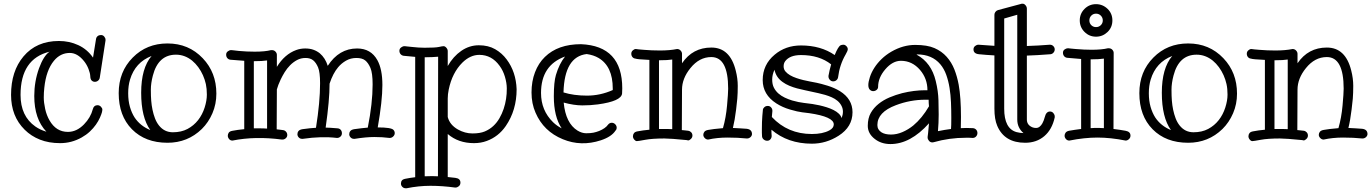

<svg xmlns="http://www.w3.org/2000/svg" viewBox="-20 -739 7331 1026"><path d="M228 -35.2Q163.1 -103 163.1 -226.1Q163.1 -303.2 188.5 -374Q213.4 -441.9 245.1 -462.9Q89.8 -424.8 89.8 -231.9Q89.8 -118.2 168.9 -63Q194.8 -44.9 228 -35.2ZM513.2 -324.2Q511.7 -314.5 504.2 -308.1Q496.6 -301.8 486.8 -301.8Q477.1 -301.8 470 -308.6Q462.9 -315.4 462.4 -331.3Q461.9 -347.2 453.1 -370.1Q444.3 -393.1 429.2 -412.1Q394 -456.1 353 -456.1Q302.7 -456.1 268.1 -414.1Q226.6 -363.8 216.8 -270Q213.9 -245.1 213.9 -218Q213.9 -190.9 221.4 -156.7Q229 -122.6 244.6 -95.7Q279.8 -34.2 342.8 -34.2Q389.6 -34.2 428.7 -74.2Q464.4 -110.8 476.1 -155.8Q481.4 -176.8 501 -176.8Q511.7 -176.8 519.3 -168.7Q526.9 -160.6 526.9 -154.3Q526.9 -147.9 524.7 -138.9Q522.5 -129.9 514.2 -110.8Q505.9 -91.8 492.4 -72.8Q479 -53.7 460 -35.9Q440.9 -18.1 416.5 -4.4Q362.3 25.9 301.5 25.9Q240.7 25.9 193.4 7.1Q146 -11.7 111.8 -45.9Q39.1 -117.7 39.1 -231.9Q39.1 -358.9 105.5 -437.5Q174.8 -520 294.9 -520Q350.6 -520 398.4 -497.8Q446.3 -475.6 477.1 -431.2L493.2 -530.8Q494.6 -540 501.7 -545.9Q508.8 -551.8 519.5 -551.8Q530.3 -551.8 537.1 -543.5Q543.9 -535.2 543.9 -526.9V-522.9Z M790 -439.9Q702.6 -406.2 674.8 -313.5Q665 -281.2 665 -240.7Q665 -200.2 674.3 -168Q683.6 -135.7 699.2 -111.3Q729.5 -65.9 783.2 -43.9Q734.4 -111.8 734.4 -243.2Q734.4 -374.5 790 -439.9ZM1006.8 -415Q967.3 -446.8 920.4 -446.8Q825.7 -446.8 796.9 -335.4Q786.1 -294.4 786.1 -259.5Q786.1 -224.6 788.1 -200.4Q790 -176.3 794.9 -152.6Q799.8 -128.9 808.1 -106.9Q816.4 -85 829.6 -68.4Q858.4 -32.2 903.6 -32.2Q948.7 -32.2 982.2 -50Q1015.6 -67.9 1038.6 -97.2Q1061.5 -126.5 1073.5 -164.1Q1085.4 -201.7 1085.4 -233.4Q1085.4 -265.1 1080.1 -289.6Q1074.7 -314 1064.5 -336.9Q1054.2 -359.9 1039.6 -379.9Q1024.9 -399.9 1006.8 -415ZM1136.2 -238.8Q1136.2 -182.6 1115.2 -133.8Q1094.2 -85 1058.6 -49.8Q982.9 23.9 875 23.9Q756.3 23.9 685.1 -48.3Q614.3 -120.1 614.3 -241.2Q614.3 -356 689.5 -431.6Q763.7 -506.8 875 -506.8Q988.3 -506.8 1063.5 -427.7Q1136.2 -351.6 1136.2 -238.8Z M1362.3 -53.2Q1391.1 -53.2 1407.2 -51.8V-416Q1382.3 -412.1 1340.3 -412.1H1336.4V-53.2ZM1486.3 6.8Q1343.8 -12.2 1222.2 12.2Q1210.9 12.2 1204.1 3.9Q1197.3 -4.4 1197.3 -13.7Q1197.3 -22.9 1202.6 -30.3Q1208 -37.6 1221.7 -40Q1249 -45.4 1285.2 -48.8V-414.1L1210.4 -419.9Q1200.7 -421.4 1194.6 -428.7Q1188.5 -436 1188.5 -447Q1188.5 -458 1197.3 -464.6Q1206.1 -471.2 1214.4 -471.2H1217.3Q1217.8 -471.2 1228.5 -470Q1239.3 -468.8 1256.3 -466.8Q1298.8 -462.9 1341.3 -462.9Q1396.5 -462.9 1428.2 -471.2H1433.1Q1444.3 -471.2 1451.9 -463.4Q1459.5 -455.6 1459.5 -445.8V-381.8Q1501 -449.2 1563 -471.7Q1585.9 -480 1610.8 -480Q1635.7 -480 1654.8 -473.1Q1673.8 -466.3 1689 -454.1Q1718.3 -429.2 1731.4 -387.2Q1791.5 -480 1888.2 -480Q1961.9 -480 1996.6 -417.5Q2023.4 -369.1 2023.4 -284.7Q2023.4 -200.2 1998.5 -58.1Q2070.8 -58.1 2082.5 -44.9Q2089.4 -37.6 2089.4 -27.6Q2089.4 -17.6 2081.3 -9.8Q2073.2 -2 2063.5 -2H2060.1Q2023.9 -6.8 1980.2 -6.8Q1936.5 -6.8 1875.5 2.9H1871.1Q1860.8 2.9 1853.5 -4.6Q1846.2 -12.2 1846.2 -22Q1846.2 -31.7 1852.3 -39.1Q1858.4 -46.4 1873.5 -48.8Q1916 -54.7 1945.3 -57.1Q1971.2 -186.5 1971.2 -288.1Q1971.2 -348.6 1959.5 -376Q1947.8 -403.3 1931.4 -416.3Q1915 -429.2 1884.5 -429.2Q1854 -429.2 1829.3 -415Q1804.7 -400.9 1787.1 -379.9Q1759.3 -347.2 1741.2 -292Q1741.2 -204.1 1720.2 -57.1Q1738.8 -57.1 1784.2 -53.2Q1794.9 -52.2 1801 -44.9Q1807.1 -37.6 1807.1 -26.9Q1807.1 -16.1 1799.3 -9Q1791.5 -2 1782.2 -2H1779.3Q1698.2 -11.7 1598.1 2.9H1594.2Q1583.5 2.9 1576.4 -4.6Q1569.3 -12.2 1569.3 -22Q1569.3 -31.7 1575.4 -39.1Q1581.5 -46.4 1597.2 -48.8Q1639.6 -54.7 1668.5 -56.2Q1690.4 -193.4 1690.4 -293.9Q1690.4 -353.5 1679.7 -378.9Q1668.9 -404.3 1653.6 -416.7Q1638.2 -429.2 1613 -429.2Q1587.9 -429.2 1567.4 -418.2Q1546.9 -407.2 1530.3 -390.4Q1513.7 -373.5 1501.2 -353.3Q1488.8 -333 1480 -314.5Q1465.3 -283.2 1459.5 -261.2L1458.5 -47.9Q1467.3 -46.9 1475.6 -45.9Q1483.9 -44.9 1492.9 -43.7Q1502 -42.5 1508.5 -35.2Q1515.1 -27.8 1515.1 -17.6Q1515.1 -7.3 1507.1 -0.2Q1499 6.8 1489.3 6.8Z M2288.6 202.1 2320.3 203.1 2321.3 -436Q2289.6 -433.1 2257.3 -433.1H2249.5V203.1ZM2649.4 -387.7Q2607.4 -445.8 2541.5 -445.8Q2493.2 -445.8 2451.2 -404.8Q2396.5 -350.6 2377.9 -260.7Q2372.6 -234.9 2372.6 -212.9V-113.8Q2383.3 -71.8 2427.2 -46.9Q2464.8 -25.9 2504.9 -25.9Q2544.9 -25.9 2570.6 -36.6Q2596.2 -47.4 2615.7 -65.4Q2635.3 -83.5 2648.9 -107.2Q2662.6 -130.9 2671.4 -157.2Q2680.2 -183.6 2684.3 -210.7Q2688.5 -237.8 2688.2 -266.8Q2688 -295.9 2678.2 -328.9Q2668.5 -361.8 2649.4 -387.7ZM2198.7 -435.1 2136.7 -440.9Q2127 -442.4 2120.6 -449.7Q2114.3 -457 2114.3 -467.8Q2114.3 -478.5 2123.3 -485.4Q2132.3 -492.2 2140.6 -492.2H2143.6Q2144 -492.2 2153.8 -491Q2163.6 -489.7 2179.7 -488.3Q2217.8 -483.9 2249 -483.9Q2306.6 -483.9 2325 -488Q2343.3 -492.2 2350.6 -492.2Q2357.9 -492.2 2365.2 -483.9Q2372.6 -475.6 2372.6 -465.8V-386.2Q2401.9 -437.5 2445.1 -467.3Q2488.3 -497.1 2538.8 -497.1Q2589.4 -497.1 2626 -476.1Q2662.6 -455.1 2687.5 -421.4Q2737.3 -355 2740.7 -262.2Q2740.7 -149.9 2682.6 -65.4Q2643.6 -8.8 2581.1 14.2Q2549.8 25.9 2512.7 25.9Q2429.2 25.9 2372.6 -22.9V207Q2397.9 209.5 2413.1 211.4Q2440.4 214.8 2440.4 236.8Q2440.4 249.5 2431.6 256.3Q2422.9 263.2 2414.6 263.2H2411.6Q2343.3 253.9 2280.3 253.9Q2217.3 253.9 2152.3 267.1H2148.4Q2137.2 267.1 2129.9 259.5Q2122.6 252 2122.6 242.2Q2122.6 221.2 2143.6 216.8Q2172.9 210.9 2198.7 208Z M2999.5 -437Q2871.1 -390.6 2871.1 -242.2Q2871.1 -148.9 2935.5 -85.9Q2955.6 -66.4 2981.4 -53.2Q2939.5 -115.7 2939.5 -224.1Q2939.5 -300.8 2950.7 -338.4Q2968.3 -397.9 2999.5 -437ZM2991.2 -245.1Q3045.9 -228 3116.7 -228Q3187.5 -228 3254.4 -257.8V-266.1Q3254.4 -384.3 3178.7 -429.2Q3152.3 -444.8 3115.2 -450.2Q2996.1 -436.5 2991.2 -245.1ZM3305.2 -267.1 3304.2 -238.8Q3299.3 -198.2 3175.3 -181.2Q3135.7 -175.8 3091.6 -175.8Q3047.4 -175.8 2992.2 -190.9Q3002.9 -80.1 3066.4 -41Q3089.8 -26.9 3112.5 -26.9Q3135.3 -26.9 3150.9 -30Q3166.5 -33.2 3181.6 -39.1Q3215.8 -53.2 3229.5 -73.2Q3237.8 -83 3248.8 -83Q3259.8 -83 3267.6 -75Q3275.4 -66.9 3275.4 -56.9Q3275.4 -46.9 3269 -41Q3248 -8.3 3190.9 10.7Q3085 45.4 2987.3 4.9Q2884.8 -37.1 2841.8 -136.7Q2820.3 -185.5 2820.3 -244.9Q2820.3 -304.2 2838.9 -352.8Q2857.4 -401.4 2891.6 -434.6Q2961.4 -502.9 3084.5 -502.9Q3305.2 -493.7 3305.2 -267.1Z M3572.3 -420.9Q3547.4 -417 3505.4 -417H3501.5V-49.8Q3525.9 -49.8 3543.7 -49.8Q3561.5 -49.8 3572.3 -48.8ZM3506.3 -469.2Q3559.1 -469.2 3598.1 -477.1Q3609.4 -477.1 3616.9 -469Q3624.5 -460.9 3624.5 -451.2V-400.9Q3681.6 -484.9 3781.2 -484.9Q3881.3 -484.9 3911.6 -361.8Q3922.4 -319.8 3922.4 -280.3Q3922.4 -240.7 3919.9 -211.7Q3917.5 -182.6 3913.6 -153.8Q3906.7 -96.7 3896.5 -55.2Q3915 -54.2 3934.8 -53.2Q3954.6 -52.2 3970.2 -50.8Q3998.5 -47.4 3998.5 -22Q3997.6 -12.2 3989.7 -5.6Q3981.9 1 3972.2 1H3970.2Q3923.3 -3.9 3867.9 -3.9Q3812.5 -3.9 3764.2 6.8Q3753.9 6.8 3746.1 -1.2Q3738.3 -9.3 3738.3 -18.6Q3738.3 -27.8 3744.4 -35.2Q3750.5 -42.5 3765.1 -44.9Q3787.1 -49.3 3843.3 -54.2Q3859.4 -109.9 3865.2 -175.5Q3871.1 -241.2 3871.1 -265.1Q3871.1 -434.1 3781.2 -434.1Q3716.8 -434.1 3669.4 -375Q3624.5 -319.8 3624.5 -259.8V-258.8L3623.5 -43.9Q3632.3 -43 3640.6 -42.2Q3648.9 -41.5 3658 -40.3Q3667 -39.1 3673.6 -32Q3680.2 -24.9 3680.2 -14.6Q3680.2 -4.4 3672.1 3.4Q3664.1 11.2 3658.2 11.2Q3652.3 11.2 3651.4 9.8Q3563.5 1 3530.3 1Q3465.3 1 3427.7 8.1Q3390.1 15.1 3383.1 15.1Q3376 15.1 3369.1 6.8Q3362.3 -1.5 3362.3 -10.7Q3362.3 -20 3367.7 -27.3Q3373 -34.7 3386.7 -37.1Q3414.1 -42.5 3450.2 -45.9V-418.9Q3384.8 -421.9 3375.5 -425.8Q3365.7 -426.8 3359.6 -434.1Q3353.5 -441.4 3353.5 -452.1Q3353.5 -462.9 3361.8 -470Q3370.1 -477.1 3375.7 -477.1Q3381.3 -477.1 3382.1 -476.6Q3382.8 -476.1 3393.6 -475.1Q3404.3 -474.1 3421.4 -472.7Q3461.9 -469.2 3506.3 -469.2Z M4477.5 -107.9Q4484.4 -126 4484.4 -142.6Q4484.4 -159.2 4476.3 -174.3Q4468.3 -189.5 4455.1 -200.4Q4441.9 -211.4 4424.8 -219Q4407.7 -226.6 4389.6 -231.9Q4371.6 -237.3 4354 -241Q4336.4 -244.6 4319.6 -248.5Q4302.7 -252.4 4281.5 -256.8Q4260.3 -261.2 4239 -266.8Q4217.8 -272.5 4198 -280.8Q4178.2 -289.1 4162.1 -300.8Q4127 -325.7 4118.7 -366.2Q4106.4 -339.8 4106.4 -314Q4106.4 -288.1 4115.5 -270.5Q4124.5 -252.9 4139.4 -239.7Q4154.3 -226.6 4173.3 -217.5Q4192.4 -208.5 4212.9 -202.1Q4249 -191.9 4276.1 -189Q4303.2 -186 4321 -183.3Q4338.9 -180.7 4358.4 -176.3Q4377.9 -171.9 4397.5 -165.8Q4417 -159.7 4433.6 -151.4Q4470.2 -132.8 4477.5 -107.9ZM4421.4 -395Q4358.4 -444.8 4260.3 -444.8Q4201.2 -444.8 4176.3 -412.6Q4167.5 -400.9 4167.5 -384.8Q4167.5 -368.7 4177.2 -357.2Q4187 -345.7 4202.1 -336.9Q4217.3 -328.1 4236.1 -321.8Q4254.9 -315.4 4273.2 -311Q4291.5 -306.6 4307.4 -303.7Q4323.2 -300.8 4345 -296.4Q4366.7 -292 4402.6 -281Q4438.5 -270 4468.3 -252Q4535.6 -210 4535.6 -139.2Q4535.6 -61 4461.4 -13.7Q4395 28.8 4318.4 28.8Q4189.9 28.8 4102.5 -45.9V-29.3Q4102.5 -21.5 4103.5 -14.2V-12.2Q4103.5 -2.4 4096.9 5.4Q4090.3 13.2 4079.8 13.2Q4069.3 13.2 4061.3 6.6Q4053.2 0 4052.2 -9.8Q4051.3 -19.5 4051.3 -29.3V-49.8Q4051.3 -88.9 4053.7 -118.9Q4056.2 -148.9 4056.9 -154.3Q4057.6 -159.7 4064.7 -166.3Q4071.8 -172.9 4082.8 -172.9Q4093.8 -172.9 4100.6 -165Q4107.4 -157.2 4107.4 -147.9V-145Q4106 -131.8 4104.5 -113.8Q4189.5 -22.9 4318.4 -22.9Q4376 -22.9 4411.6 -42Q4435.5 -54.7 4435.5 -74.2Q4435.5 -115.2 4304.2 -134.3Q4291 -136.2 4266.8 -138.9Q4242.7 -141.6 4201.9 -153.6Q4161.1 -165.5 4128.4 -186.5Q4055.7 -233.4 4055.7 -311Q4055.7 -393.6 4119.6 -446.8Q4178.2 -496.1 4260.3 -496.1Q4366.2 -496.1 4440.4 -444.8Q4459 -490.7 4472.2 -497.1Q4478.5 -500 4487.1 -500Q4495.6 -500 4502.9 -492.4Q4510.3 -484.9 4510.3 -476.1Q4510.3 -467.3 4499 -448.2Q4466.8 -393.1 4458.5 -326.2Q4457 -316.9 4449.7 -310.5Q4442.4 -304.2 4432.1 -304.2Q4421.9 -304.2 4414.6 -312.3Q4407.2 -320.3 4407.2 -330.1V-334Q4412.6 -364.3 4421.4 -395Z M4944.3 -170.9Q4942.4 -187.5 4942.4 -206.1H4924.3Q4844.2 -206.1 4767.1 -176.8Q4668.5 -139.6 4668.5 -70.8Q4668.5 -45.4 4691.4 -31.2Q4710.4 -20 4741.2 -20Q4772 -20 4803 -33.4Q4834 -46.9 4860.4 -68.4Q4907.2 -107.4 4944.3 -170.9ZM5062 -49.8Q5063.5 -64.5 5063.5 -108.4Q5063.5 -152.3 5061.8 -192.1Q5060.1 -231.9 5054.2 -269Q5048.3 -306.2 5036.6 -338.9Q5024.9 -371.6 5004.9 -395.5Q4960.4 -448.2 4881.3 -448.2Q4879.9 -448.2 4878.9 -447.5Q4877.9 -446.8 4876.5 -446.8H4878.4Q4957 -404.3 4980.5 -305.7Q4993.7 -251.5 4994.9 -202.9Q4996.1 -154.3 4996.1 -126.5Q4996.1 -82.5 4992.2 -38.1Q5027.3 -45.4 5062 -49.8ZM5144 -55.2 5179.2 -54.2Q5189.9 -53.2 5196.5 -45.9Q5203.1 -38.6 5203.1 -28.1Q5203.1 -17.6 5196 -9.8Q5189 -2 5178.2 -2H5176.3Q5168 -2.9 5159.2 -2.9H5142.1Q5052.7 -2.9 4969.2 21L4962.4 22Q4951.2 22 4944.1 13.4Q4937 4.9 4937 -3.9V-7.8Q4937 -8.8 4939.5 -27.6Q4941.9 -46.4 4944.3 -80.1Q4845.2 30.8 4738.3 30.8Q4689 30.8 4654.3 3.4Q4617.2 -25.4 4617.2 -66.4Q4617.2 -107.4 4633.1 -135.3Q4648.9 -163.1 4674.8 -183.8Q4700.7 -204.6 4733.6 -218.5Q4766.6 -232.4 4800.8 -241.2Q4864.3 -256.8 4924.3 -256.8H4936Q4936 -318.8 4896.5 -365.2Q4854.5 -414.1 4794.4 -414.1Q4749.5 -414.1 4710.4 -368.2Q4672.4 -323.7 4672.4 -274.9Q4672.4 -265.1 4664.3 -258.5Q4656.2 -252 4646 -252Q4635.7 -252 4627.9 -260Q4620.1 -268.1 4620.1 -284.7Q4620.1 -301.3 4628.4 -326.9Q4636.7 -352.5 4652.6 -377.2Q4668.5 -401.9 4691.2 -423.8Q4713.9 -445.8 4743.2 -462.9Q4805.7 -499 4870.4 -499Q4935.1 -499 4973.9 -481.9Q5012.7 -464.8 5038.8 -435.5Q5064.9 -406.2 5080.1 -367.7Q5095.2 -329.1 5103 -286.1Q5115.2 -218.8 5115.2 -113.8L5114.3 -54.2Z M5449.2 -27.8Q5416 -56.6 5416 -100.1V-660.2L5346.2 -640.1V-158.2Q5346.2 -51.8 5411.6 -33.2Q5430.2 -28.3 5449.2 -27.8ZM5467.3 -493.2Q5527.8 -495.1 5588.9 -500H5590.8Q5601.6 -500 5608.9 -492.4Q5616.2 -484.9 5616.2 -475.1Q5616.2 -465.3 5609.6 -457.8Q5603 -450.2 5593.3 -449.2Q5518.6 -443.4 5467.3 -441.9V-100.1Q5467.3 -70.8 5497.1 -58.6Q5505.4 -55.2 5516.4 -55.2Q5527.3 -55.2 5535.9 -62.3Q5544.4 -69.3 5550.3 -80.1Q5558.1 -94.2 5563 -113.3Q5570.3 -143.1 5590.8 -143.1Q5602.1 -143.1 5609.1 -134.5Q5616.2 -126 5616.2 -117.2V-111.8Q5602.1 -46.9 5560.5 -11.5Q5519 23.9 5458 23.9Q5347.7 23.9 5309.1 -66.4Q5293.9 -101.6 5293.9 -158.2V-442.9Q5272 -444.3 5249.8 -445.8Q5227.5 -447.3 5211.4 -449.2Q5182.1 -452.1 5182.1 -475.1Q5182.1 -486.3 5190.7 -493.2Q5199.2 -500 5208 -500H5210L5293.9 -494.1V-660.2Q5293.9 -668.5 5299.3 -675.5Q5304.7 -682.6 5313 -685.1L5435.1 -717.8Q5437 -719.2 5445.1 -719.2Q5453.1 -719.2 5460.2 -710.9Q5467.3 -702.6 5467.3 -692.9Z M5878.9 -425.8Q5854 -421.9 5812 -421.9H5808.1V-54.2Q5817.4 -55.2 5826.2 -55.2Q5843.8 -55.2 5856.9 -55.2Q5870.1 -55.2 5878.9 -54.2ZM5873 -629.9Q5873 -645 5862.5 -655.5Q5852.1 -666 5836.9 -666Q5821.8 -666 5811.5 -655.5Q5801.3 -645 5801.3 -629.9Q5801.3 -614.7 5811.5 -604.5Q5821.8 -594.2 5836.9 -594.2Q5852.1 -594.2 5862.5 -604.5Q5873 -614.7 5873 -629.9ZM5995.1 12.2Q5914.6 -3.9 5844.7 -3.9Q5774.9 -3.9 5694.3 12.2Q5683.1 12.2 5676 3.9Q5668.9 -4.4 5668.9 -13.7Q5668.9 -22.9 5674.6 -30.3Q5680.2 -37.6 5693.1 -40.3Q5706.1 -43 5723.4 -45.2Q5740.7 -47.4 5757.3 -49.8V-423.8L5682.1 -430.2Q5672.4 -431.6 5666.3 -439Q5660.2 -446.3 5660.2 -457.3Q5660.2 -468.3 5668.9 -474.6Q5677.7 -481 5686 -481H5689Q5689.5 -481 5700.2 -479.7Q5710.9 -478.5 5728 -477.1Q5774.4 -473.1 5813 -473.1Q5866.7 -473.1 5899.9 -481H5905.3Q5916.5 -481 5923.8 -473.4Q5931.2 -465.8 5931.2 -456.1L5930.2 -49.8Q5947.3 -47.4 5964.6 -45.2Q5981.9 -43 5995.6 -40Q6021 -35.2 6021 -14.2Q6021 -2.9 6012.7 4.6Q6004.4 12.2 5995.1 12.2ZM5924.3 -629.9Q5924.3 -593.3 5898.9 -568.4Q5872.6 -543 5836.9 -543Q5800.8 -543 5775.4 -568.4Q5750 -593.8 5750 -629.9Q5750 -666 5775.4 -691.4Q5800.8 -716.8 5836.9 -716.8Q5872.6 -716.8 5898.9 -691.4Q5924.3 -666.5 5924.3 -629.9Z M6244.1 -439.9Q6156.7 -406.2 6128.9 -313.5Q6119.1 -281.2 6119.1 -240.7Q6119.1 -200.2 6128.4 -168Q6137.7 -135.7 6153.3 -111.3Q6183.6 -65.9 6237.3 -43.9Q6188.5 -111.8 6188.5 -243.2Q6188.5 -374.5 6244.1 -439.9ZM6460.9 -415Q6421.4 -446.8 6374.5 -446.8Q6279.8 -446.8 6251 -335.4Q6240.2 -294.4 6240.2 -259.5Q6240.2 -224.6 6242.2 -200.4Q6244.1 -176.3 6249 -152.6Q6253.9 -128.9 6262.2 -106.9Q6270.5 -85 6283.7 -68.4Q6312.5 -32.2 6357.7 -32.2Q6402.8 -32.2 6436.3 -50Q6469.7 -67.9 6492.7 -97.2Q6515.6 -126.5 6527.6 -164.1Q6539.6 -201.7 6539.6 -233.4Q6539.6 -265.1 6534.2 -289.6Q6528.8 -314 6518.6 -336.9Q6508.3 -359.9 6493.7 -379.9Q6479 -399.9 6460.9 -415ZM6590.3 -238.8Q6590.3 -182.6 6569.3 -133.8Q6548.3 -85 6512.7 -49.8Q6437 23.9 6329.1 23.9Q6210.4 23.9 6139.2 -48.3Q6068.4 -120.1 6068.4 -241.2Q6068.4 -356 6143.6 -431.6Q6217.8 -506.8 6329.1 -506.8Q6442.4 -506.8 6517.6 -427.7Q6590.3 -351.6 6590.3 -238.8Z M6861.3 -420.9Q6836.4 -417 6794.4 -417H6790.5V-49.8Q6814.9 -49.8 6832.8 -49.8Q6850.6 -49.8 6861.3 -48.8ZM6795.4 -469.2Q6848.1 -469.2 6887.2 -477.1Q6898.4 -477.1 6906 -469Q6913.6 -460.9 6913.6 -451.2V-400.9Q6970.7 -484.9 7070.3 -484.9Q7170.4 -484.9 7200.7 -361.8Q7211.4 -319.8 7211.4 -280.3Q7211.4 -240.7 7209 -211.7Q7206.5 -182.6 7202.6 -153.8Q7195.8 -96.7 7185.5 -55.2Q7204.1 -54.2 7223.9 -53.2Q7243.7 -52.2 7259.3 -50.8Q7287.6 -47.4 7287.6 -22Q7286.6 -12.2 7278.8 -5.6Q7271 1 7261.2 1H7259.3Q7212.4 -3.9 7157 -3.9Q7101.6 -3.9 7053.2 6.8Q7043 6.8 7035.2 -1.2Q7027.3 -9.3 7027.3 -18.6Q7027.3 -27.8 7033.4 -35.2Q7039.6 -42.5 7054.2 -44.9Q7076.2 -49.3 7132.3 -54.2Q7148.4 -109.9 7154.3 -175.5Q7160.2 -241.2 7160.2 -265.1Q7160.2 -434.1 7070.3 -434.1Q7005.9 -434.1 6958.5 -375Q6913.6 -319.8 6913.6 -259.8V-258.8L6912.6 -43.9Q6921.4 -43 6929.7 -42.2Q6938 -41.5 6947 -40.3Q6956.1 -39.1 6962.6 -32Q6969.2 -24.9 6969.2 -14.6Q6969.2 -4.4 6961.2 3.4Q6953.1 11.2 6947.3 11.2Q6941.4 11.2 6940.4 9.8Q6852.5 1 6819.3 1Q6754.4 1 6716.8 8.1Q6679.2 15.1 6672.1 15.1Q6665 15.1 6658.2 6.8Q6651.4 -1.5 6651.4 -10.7Q6651.4 -20 6656.7 -27.3Q6662.1 -34.7 6675.8 -37.1Q6703.1 -42.5 6739.3 -45.9V-418.9Q6673.8 -421.9 6664.6 -425.8Q6654.8 -426.8 6648.7 -434.1Q6642.6 -441.4 6642.6 -452.1Q6642.6 -462.9 6650.9 -470Q6659.2 -477.1 6664.8 -477.1Q6670.4 -477.1 6671.1 -476.6Q6671.9 -476.1 6682.6 -475.1Q6693.4 -474.1 6710.4 -472.7Q6751 -469.2 6795.4 -469.2Z"/></svg>

Font: Ribeye Marrow
Style: Regular
Weight: 400
Designer: Astigmatic (AOETI)
Foundry: Astigmatic (AOETI)
Version: Version 1.000